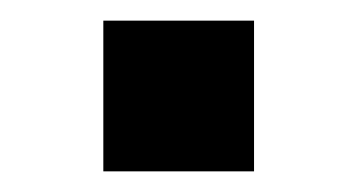

<svg xmlns="http://www.w3.org/2000/svg" viewBox="-20 -438 346 186"><path d="M80.1 -418H226.1V-272H80.1Z"/></svg>

Font: Aldrich
Style: Regular
Weight: 400
Designer: Matthew Desmond
Foundry: Matthew Desmond
Version: Version 1.001 2011